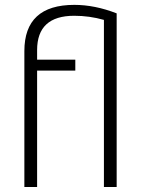

<svg xmlns="http://www.w3.org/2000/svg" viewBox="-20 -753 568 773"><path d="M398.4 -672.9Q340.3 -689.5 278.8 -689.5Q129.4 -689.5 129.4 -551.3V-512.7H283.2V-468.8H129.4V0H78.1V-547.4Q78.1 -733.4 279.3 -733.4Q361.8 -733.4 449.7 -699.2V0H398.4Z"/></svg>

Font: Voltera Light
Style: Light
Weight: 300
Designer: Bernd Montag
Version: Version 1.301